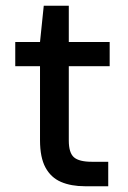

<svg xmlns="http://www.w3.org/2000/svg" viewBox="-20 -647 443 667"><path d="M275 0Q227 0 192 -15Q157 -30 138 -65Q119 -100 119 -160V-417H33V-501H119L132 -627H219V-501H361V-417H219V-159Q219 -116 237 -100.5Q255 -85 299 -85H356V0Z"/></svg>

Font: DM Sans 17pt Medium
Style: Regular
Weight: 500
Version: Version 4.004;gftools[0.9.30]